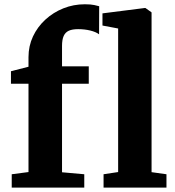

<svg xmlns="http://www.w3.org/2000/svg" viewBox="-20 -856 797 876"><path d="M33.5 0V-61L110 -71V-474H30V-531L110 -551.5V-595Q110 -646 130.5 -689.8Q151 -733.5 187 -766.5Q223 -799.5 269.2 -818Q315.5 -836.5 367 -836.5Q394.5 -836.5 410.2 -833Q426 -829.5 432.5 -827.5L432 -699.5Q417.5 -710.5 391.5 -716.8Q365.5 -723 336.5 -723Q310 -723 294 -715.8Q278 -708.5 270.5 -691.8Q263 -675 263 -646.5V-553.5H385V-474H263V-70L364.5 -61V0ZM519 -71V-726L447.5 -739.5V-795L640.5 -819.5H643.5L671.5 -799.5V-70.5L739.5 -61V0H452.5V-61Z"/></svg>

Font: Merriweather 24pt ExtraBold
Style: Regular
Weight: 800
Version: Version 2.100